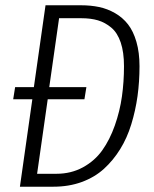

<svg xmlns="http://www.w3.org/2000/svg" viewBox="-20 -705 581 725"><path d="M285.2 -685.1Q322.8 -685.1 354.2 -678.5Q385.7 -671.9 414.6 -655.3Q443.4 -638.7 463.4 -613Q483.4 -587.4 495.1 -547.1Q506.8 -506.8 506.8 -455.1Q506.8 -396.5 499.3 -342Q491.7 -287.6 475.8 -235.8Q460 -184.1 433.8 -141.8Q407.7 -99.6 372.6 -67.6Q337.4 -35.6 288.8 -17.8Q240.2 0 182.1 0H55.2L102.1 -330.1H29.8L37.1 -376H107.9L151.9 -685.1ZM192.9 -48.8Q248.5 -48.8 293.2 -73.2Q337.9 -97.7 366.2 -137.5Q394.5 -177.2 413.6 -231.2Q432.6 -285.2 440.4 -340.6Q448.2 -396 448.2 -455.1Q448.2 -507.8 435.8 -544.7Q423.3 -581.5 400.1 -600.8Q377 -620.1 349.9 -628.2Q322.8 -636.2 287.1 -636.2H203.1L166 -376H306.2L298.8 -330.1H160.2L120.1 -48.8Z"/></svg>

Font: Fira Sans Compressed Light
Style: Italic
Weight: 300
Width: 3
Italic angle: -8°
Designer: Carrois Corporate & Edenspiekermann AG
Foundry: Carrois Corporate GbR & Edenspiekermann AG
Version: Version 4.203;PS 004.203;hotconv 1.0.88;makeotf.lib2.5.64775